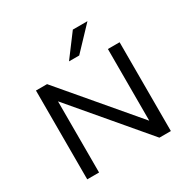

<svg xmlns="http://www.w3.org/2000/svg" viewBox="-202 -1130 1305 1320"><g transform="rotate(-30 450.0 -470.5)"><path d="M118 0V-705H206L688 -137H689V-705H782V0H691L212 -565V0ZM415 -765 547 -941H663L496 -765Z"/></g></svg>

Font: Nunito Sans 7pt SemiExpanded
Style: Regular
Weight: 400
Width: 6
Designer: Vernon Adams
Foundry: Vernon Adams
Version: Version 3.101;gftools[0.9.27]